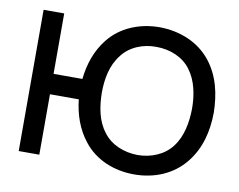

<svg xmlns="http://www.w3.org/2000/svg" viewBox="-83 -877 1249 1004"><g transform="rotate(10 542.0 -375.5)"><path d="M958.3 -644.8C893.8 -725 793.8 -764.6 687.5 -765.6C582.3 -765.6 481.3 -726 417.7 -644.8C368.8 -583.3 343.8 -508.3 335.4 -429.2H182.3V-750H72.9V0H182.3V-320.8H335.4C343.8 -242.7 368.8 -167.7 417.7 -106.3C480.2 -25 581.2 15.6 687.5 15.6C793.8 15.6 892.7 -24 958.3 -106.3C1018.8 -182.3 1041.7 -274 1042.7 -375C1040.6 -472.9 1020.8 -566.7 958.3 -644.8ZM870.8 -171.9C829.2 -115.6 759.4 -87.5 687.5 -87.5C616.7 -88.5 545.8 -115.6 505.2 -171.9C461.5 -227.1 449 -302.1 447.9 -375C447.9 -447.9 461.5 -522.9 505.2 -578.1C545.8 -634.4 616.7 -662.5 687.5 -661.5C759.4 -661.5 829.2 -634.4 870.8 -578.1C912.5 -522.9 927.1 -447.9 927.1 -375C926 -302.1 912.5 -227.1 870.8 -171.9Z"/></g></svg>

Font: Manrope Semibold
Style: Regular
Weight: 600
Width: 4
Designer: Michael Sharanda
Foundry: Michael Sharanda
Version: Version 2.000;PS 002.000;hotconv 1.0.88;makeotf.lib2.5.64775